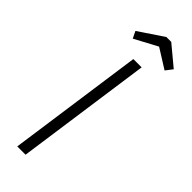

<svg xmlns="http://www.w3.org/2000/svg" viewBox="-287 -895 917 917"><g transform="rotate(45 172.0 -436.5)"><path d="M76 0H132L229 -687H173ZM210 -873 85 -789 102 -754 218 -816 317 -754 344 -789 243 -873Z"/></g></svg>

Font: Secuela Light
Style: Italic
Weight: 300
Italic angle: -8°
Designer: Fernando Haro
Foundry: deFharo
Version: Version 1.708